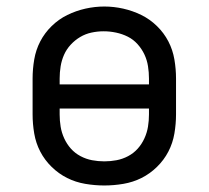

<svg xmlns="http://www.w3.org/2000/svg" viewBox="-20 -561 640 589"><path d="M300 8Q271 8 241.5 3Q212 -2 186 -15Q160 -28 138.5 -49Q117 -70 103.5 -96Q90 -122 85 -151.5Q80 -181 80 -210V-320Q80 -349 85 -378.5Q90 -408 103.5 -434Q117 -460 138.5 -481Q160 -502 186.5 -515Q213 -528 242 -534.5Q271 -541 300 -541Q329 -541 358 -534.5Q387 -528 413.5 -515Q440 -502 461.5 -481Q483 -460 496.5 -434Q510 -408 515 -378.5Q520 -349 520 -320V-210Q520 -181 515 -151.5Q510 -122 496.5 -96Q483 -70 461.5 -49Q440 -28 414 -15Q388 -2 358.5 3Q329 8 300 8ZM163 -302H437V-320Q437 -339 434 -358Q431 -377 423 -394Q415 -411 402 -425.5Q389 -440 372 -448.5Q355 -457 336 -461Q317 -465 298 -465Q279 -465 260.5 -461Q242 -457 226 -447.5Q210 -438 197 -424Q184 -410 176.5 -393Q169 -376 166 -357.5Q163 -339 163 -320ZM300 -66Q319 -66 337.5 -69.5Q356 -73 373 -82Q390 -91 402.5 -105Q415 -119 423 -136.5Q431 -154 434 -172.5Q437 -191 437 -210V-228H163V-210Q163 -191 166 -172.5Q169 -154 177 -136.5Q185 -119 197.5 -105Q210 -91 227 -82Q244 -73 262.5 -69.5Q281 -66 300 -66Z"/></svg>

Font: Iosevka Mono
Style: Regular
Weight: 400
Designer: Belleve Invis
Foundry: Belleve Invis
Version: Version 11.1.1